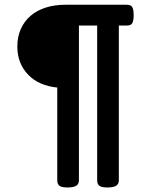

<svg xmlns="http://www.w3.org/2000/svg" viewBox="-20 -600 640 822"><path d="M317.9 171.4Q317.9 188 306.4 195.3Q294.9 202.6 269.5 202.6Q244.6 202.6 234.9 195.6Q225.1 188.5 225.1 171.4V-225.1Q186.5 -229 155 -242.7Q123.5 -256.3 101.6 -279.3Q78.6 -302.2 66.4 -333Q54.2 -363.8 54.2 -400.9Q54.2 -442.4 69.1 -475.8Q84 -509.3 111.3 -532.7Q138.7 -555.7 176 -567.6Q213.4 -579.6 258.3 -579.6H521.5Q530.3 -579.6 536.1 -577.6Q542 -575.7 545.4 -570.8Q552.2 -561 552.2 -535.2Q552.2 -509.3 545.4 -499.5Q542 -494.6 536.1 -492.7Q530.3 -490.7 521.5 -490.7H488.8V171.4Q488.8 188 477.3 195.3Q465.8 202.6 440.4 202.6Q415.5 202.6 405.8 195.6Q396 188.5 396 171.4V-490.7H317.9Z"/></svg>

Font: Courier Prime SemiBold
Style: Regular
Weight: 600
Designer: Alan Dague-Greene
Foundry: Quote-Unquote Apps
Version: Version 1.202